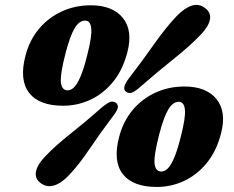

<svg xmlns="http://www.w3.org/2000/svg" viewBox="-20 -739 950 779"><path d="M348.5 -717.5Q437 -717.5 478.5 -666.2Q520 -615 496.5 -526Q478 -455 438.8 -407Q399.5 -359 347 -334.5Q294.5 -310 236.5 -310Q138.5 -310 98 -362.5Q57.5 -415 83.5 -513.5Q99.5 -575.5 137.5 -621.2Q175.5 -667 229.8 -692.2Q284 -717.5 348.5 -717.5ZM333 -511.5Q354 -593 350.2 -624.2Q346.5 -655.5 325.5 -655.5Q301.5 -655.5 283 -624.8Q264.5 -594 246 -523.5Q223.5 -436 227.2 -404.2Q231 -372.5 254.5 -372.5Q267 -372.5 279.2 -383.5Q291.5 -394.5 305 -424.5Q318.5 -454.5 333 -511.5ZM548 -385.5Q527 -367.5 514.8 -363Q502.5 -358.5 490.5 -367.5Q473 -381.5 502.5 -420.5Q556.5 -490.5 605 -559.5Q653.5 -628.5 697 -674Q728.5 -706.5 758 -716Q787.5 -725.5 812.5 -706Q837 -687.5 831.8 -659.8Q826.5 -632 795 -599Q752 -553.5 684.2 -499.5Q616.5 -445.5 548 -385.5ZM392.5 -302.5Q413.5 -320 426.2 -325Q439 -330 451 -321.5Q461 -312.5 457.5 -300Q454 -287.5 438 -267Q388 -201 344.2 -136Q300.5 -71 261 -29.5Q229.5 4.5 199.2 13.5Q169 22.5 144 3Q120.5 -15 126 -43Q131.5 -71 163 -104Q202.5 -146 266.2 -196.5Q330 -247 392.5 -302.5ZM728.5 -388Q817 -388 858.5 -336.8Q900 -285.5 876.5 -196.5Q858 -125.5 818.8 -77.5Q779.5 -29.5 727 -5Q674.5 19.5 616.5 19.5Q518.5 19.5 478 -33Q437.5 -85.5 463.5 -184Q479.5 -246 517.5 -291.8Q555.5 -337.5 609.8 -362.8Q664 -388 728.5 -388ZM713 -182Q734 -263.5 730.2 -294.8Q726.5 -326 705.5 -326Q681.5 -326 663 -295.2Q644.5 -264.5 626 -194Q603.5 -106.5 607.2 -74.8Q611 -43 634.5 -43Q647 -43 659.2 -54Q671.5 -65 685 -95Q698.5 -125 713 -182Z"/></svg>

Font: Fraunces 72pt SuperSoft Black
Style: Italic
Weight: 900
Italic angle: -16°
Version: Version 1.000;[b76b70a41]